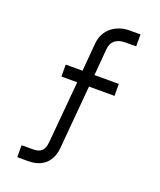

<svg xmlns="http://www.w3.org/2000/svg" viewBox="-164 -826 929 1118"><g transform="rotate(20 300.0 -266.5)"><path d="M161 -337H259L225 45C220 98 200 118 148 118H80V192H148C241 192 291 138 298 53L332 -337H490V-411H339L353 -578C358 -628 392 -651 443 -651H510V-725H443C360 -725 288 -675 280 -586L265 -411H161Z"/></g></svg>

Font: Fliege Mono Light
Style: Regular
Weight: 300
Version: Version 0.020;Glyphs 3.3 (3306)